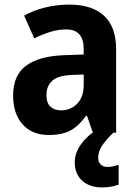

<svg xmlns="http://www.w3.org/2000/svg" viewBox="-20 -577 593 835"><path d="M281 -557Q380 -557 432.5 -508.5Q485 -460 485 -363V0H384L358 -74H355Q323 -30 287.5 -10Q252 10 191 10Q120 10 78.5 -36Q37 -82 37 -162Q37 -249 93 -291Q149 -333 259 -337L344 -340V-364Q344 -449 268 -449Q234 -449 199.5 -438.5Q165 -428 129 -410L85 -509Q126 -532 176.5 -544.5Q227 -557 281 -557ZM293 -251Q233 -249 207.5 -226Q182 -203 182 -164Q182 -129 199.5 -113Q217 -97 246 -97Q287 -97 315.5 -126Q344 -155 344 -207V-253ZM407 108Q407 128 418 138.5Q429 149 447 149Q462 149 474.5 146Q487 143 496 140V226Q482 231 464.5 234.5Q447 238 424 238Q368 238 336.5 208Q305 178 305 129Q305 88 332.5 50Q360 12 406 -16L473 0Q439 33 423 58Q407 83 407 108Z"/></svg>

Font: Noto Sans SemiCondensed
Style: Bold
Weight: 700
Width: 4
Designer: Monotype Design Team
Foundry: Monotype Imaging Inc.
Version: Version 2.013; ttfautohint (v1.8.4.7-5d5b)